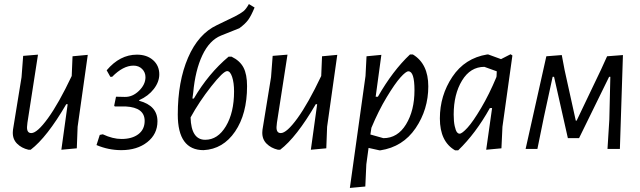

<svg xmlns="http://www.w3.org/2000/svg" viewBox="-20 -733 3152 945"><path d="M167 -464 115 -129 113 -108Q112 -78 134 -78Q163 -78 216 -151Q269 -224 333 -359L337 -456L412 -463L362 -109L358 -3L282 4L313 -220H306Q211 -57 131 4H120Q86 -4 64 -26Q42 -48 43 -82L44 -95L86 -353L94 -458Z M577 6Q514 6 455 -19L471 -69L486 -72Q535 -49 578 -49Q630 -49 661 -72.5Q692 -96 692 -138Q692 -204 599 -209H545L542 -213L551 -257L594 -256Q632 -255 664 -286Q696 -317 696 -353Q696 -377 679.5 -393.5Q663 -410 637 -410Q586 -410 532 -355H523L505 -387Q570 -464 654 -464Q703 -464 733.5 -437Q764 -410 764 -367Q764 -330 737 -295Q710 -260 665 -240V-237Q755 -213 755 -136Q755 -73 705 -33.5Q655 6 577 6Z M982 6Q855 6 855 -169Q855 -332 905.5 -449Q956 -566 1047 -609L1136 -652Q1165 -667 1178 -677.5Q1191 -688 1205 -713L1233 -696Q1217 -657 1202.5 -636.5Q1188 -616 1158 -594L1068 -558Q1011 -535 976 -461Q941 -387 931 -277L927 -248H934Q1006 -371 1105 -454H1120Q1161 -434 1178.5 -400.5Q1196 -367 1196 -309Q1196 -172 1137 -85.5Q1078 1 982 6ZM1098 -383Q1079 -383 1019.5 -307.5Q960 -232 918 -155Q921 -45 990 -45Q1052 -45 1092 -112Q1132 -179 1132 -283Q1132 -326 1122.5 -354.5Q1113 -383 1098 -383Z M1395 -464 1343 -129 1341 -108Q1340 -78 1362 -78Q1391 -78 1444 -151Q1497 -224 1561 -359L1565 -456L1640 -463L1590 -109L1586 -3L1510 4L1541 -220H1534Q1439 -57 1359 4H1348Q1314 -4 1292 -26Q1270 -48 1271 -82L1272 -95L1314 -353L1322 -458Z M1857 -463 1829 -257H1840Q1913 -385 1998 -465H2012Q2088 -419 2088 -308Q2088 -194 2025.5 -102Q1963 -10 1852 7H1848L1794 -5L1783 76L1778 185L1702 192L1779 -359L1784 -456ZM1990 -382Q1978 -382 1951 -352Q1924 -322 1883.5 -255Q1843 -188 1808 -104L1803 -71L1867 -53Q1937 -53 1978.5 -121Q2020 -189 2020 -289Q2020 -382 1990 -382Z M2378 -465H2383L2446 -442L2493 -466L2502 -460L2453 -109L2448 -3L2373 4L2402 -201H2391Q2322 -77 2235 7H2220Q2145 -36 2145 -150Q2145 -263 2206.5 -355Q2268 -447 2378 -465ZM2213 -169Q2213 -135 2218 -112.5Q2223 -90 2229 -82.5Q2235 -75 2242 -75Q2254 -75 2281 -104.5Q2308 -134 2348 -201.5Q2388 -269 2423 -353L2424 -358L2425 -382L2364 -404Q2295 -404 2254 -336.5Q2213 -269 2213 -169Z M2567 0 2669 -456 2745 -462 2759 -388 2814 -139H2818L2938 -390L2968 -456L3046 -462L3031 0H2970L2979 -144L2984 -355H2978L2830 -53H2775L2707 -355H2700L2657 -157L2625 0Z"/></svg>

Font: Alegreya Sans
Style: Italic
Weight: 400
Italic angle: -7°
Designer: Juan Pablo del Peral
Foundry: Huerta Tipografica
Version: Version 2.007